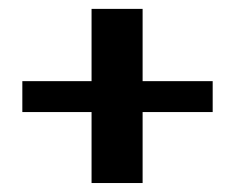

<svg xmlns="http://www.w3.org/2000/svg" viewBox="-20 -595 538 428"><path d="M29.8 -345.2V-414.1H184.1V-575.2H297.9V-414.1H454.1V-345.2H297.9V-187H184.1V-345.2Z"/></svg>

Font: SimahzazaarabicW05-SemiBold
Style: Regular
Weight: 600
Designer: Ahmed zaza
Foundry: Ahmed zaza
Version: Version 1.001